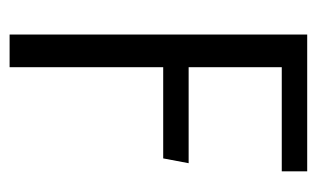

<svg xmlns="http://www.w3.org/2000/svg" viewBox="-150 -510 660 400"><g transform="rotate(90 180.0 -310.0)"><path d="M52 -620H337V-567H120V-373H320L310 -320H120V0H52Z"/></g></svg>

Font: Smooch Sans Medium
Style: Regular
Weight: 500
Designer: Robert E. Leuschke
Foundry: Robert E. Leuschke
Version: Version 1.010; ttfautohint (v1.8.3)